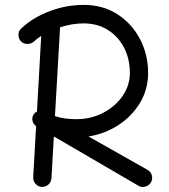

<svg xmlns="http://www.w3.org/2000/svg" viewBox="-20 -714 680 771"><path d="M114.3 -252.9Q119.1 -261.2 128.4 -266.1L145.5 -569.8Q127.4 -558.1 114.3 -545.4Q102.1 -536.6 87.2 -537.6Q72.3 -538.6 62.5 -549.8Q53.2 -561 54.2 -576.7Q55.2 -592.3 67.4 -601.6Q112.3 -643.6 179 -668.9Q245.6 -694.3 315.9 -694.3Q393.1 -694.3 451.2 -657Q509.3 -619.6 542 -557.4Q574.7 -495.1 574.7 -420.9Q574.7 -355 542.2 -301Q509.8 -247.1 455.3 -211.7Q400.9 -176.3 335.4 -166L572.8 -31.7Q585.9 -24.4 589.8 -9.5Q593.8 5.4 585.9 18.6Q578.6 31.2 563.5 35.4Q548.3 39.6 535.6 31.7L196.3 -166L186.5 2Q185.5 17.1 174.3 27.1Q163.1 37.1 147.9 36.6Q132.8 35.6 122.8 24.4Q112.8 13.2 113.3 -2L125 -207.5Q114.3 -214.8 110.8 -228Q107.4 -241.2 114.3 -252.9ZM315.9 -620.1Q292.5 -620.1 268.3 -616Q244.1 -611.8 221.2 -604.5L200.7 -247.6Q222.2 -240.7 243.9 -238Q265.6 -235.4 285.6 -235.4Q345.7 -235.4 394.8 -261.2Q443.8 -287.1 472.7 -329.3Q501.5 -371.6 501.5 -420.9Q501.5 -478 477.8 -523.2Q454.1 -568.4 412.4 -594.2Q370.6 -620.1 315.9 -620.1Z"/></svg>

Font: Mikhak-DS2-FD Regular
Style: Regular
Weight: 400
Designer: Amin Abedi
Version: Version 3.4